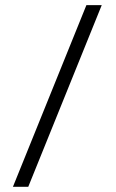

<svg xmlns="http://www.w3.org/2000/svg" viewBox="-20 -720 446 740"><path d="M372.1 -700.2 88.9 0H29.8L313 -700.2Z"/></svg>

Font: Pfennig
Style: Medium
Weight: 500
Version: Version 20120410 ; ttfautohint (v0.8)